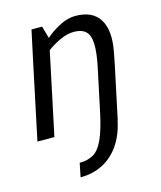

<svg xmlns="http://www.w3.org/2000/svg" viewBox="-108 -587 732 874"><g transform="rotate(-15 257.5 -150.0)"><path d="M446.7 -250H366.7Q382.2 -322.3 380.4 -363.6Q378.7 -404.8 359.6 -422.2Q340.5 -439.7 304.2 -439.7L329 -508Q410.5 -508 443.3 -454.6Q476.2 -401.2 456.8 -302ZM91.3 -360 188.3 -440 95.3 0H15.3ZM366.7 -250H446.7L393.7 0H313.7ZM188.3 -440 91.3 -360 121.3 -500H171.3ZM127 -346.7 102 -355Q102 -355 115.1 -370.5Q128.2 -386 150.6 -408.8Q173 -431.5 201.9 -454.2Q230.8 -477 263.9 -492.5Q297 -508 330 -508L305.2 -439.7Q274.7 -439.7 243 -425.7Q211.3 -411.7 185.2 -393.2Q159 -374.7 143 -360.7Q127 -346.7 127 -346.7ZM393.7 0 392.7 2Q378.7 68 346.8 114Q315 160 268.2 184Q221.5 208 163 208L176.2 143Q215 143 241.8 127.3Q268.5 111.7 288.2 68.8Q308 26 325.5 -55Z"/></g></svg>

Font: Epunda Slab Light
Style: Italic
Weight: 300
Italic angle: -12°
Designer: Simon Atzbach
Foundry: typofactur
Version: Version 1.102